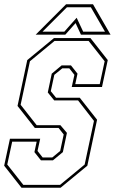

<svg xmlns="http://www.w3.org/2000/svg" viewBox="-22 -878 538 898"><path d="M78.5 0 -2.5 -103 24.5 -229H166L153.5 -172L177.5 -141.5H222.5L259.5 -172L276 -249L252 -279.5H141L60 -382.5L105.5 -597L230.5 -700H401L482 -597L455 -471H313.5L326 -528L302 -558.5H269.5L232 -528L215.5 -451.5L240 -421H351L432 -318L386.5 -103L261.5 0ZM87 -13.5H259L374 -108.5L417.5 -312.5L343 -408.5H231.5L201.5 -445.5L220 -533.5L266 -572H310L340.5 -533.5L330 -484.5H444.5L467.5 -591.5L392.5 -686.5H233L118 -591.5L74.5 -388L149.5 -292.5H260.5L291 -256.5L272 -166.5L225.5 -128H169.5L139 -166.5L149.5 -215.5H35L12 -108.5ZM287 -858H413L495 -716H356.5L331.5 -770L283.5 -716H145ZM291 -844 177 -730H279L336.5 -795L367 -730H469L403 -844Z"/></svg>

Font: Tourney Condensed Thin
Style: Italic
Weight: 100
Width: 3
Italic angle: -12°
Designer: Tyler Finck
Foundry: Etcetera Type Co
Version: Version 1.010; ttfautohint (v1.8.3)